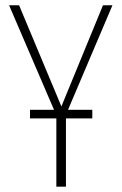

<svg xmlns="http://www.w3.org/2000/svg" viewBox="-20 -702 457 722"><path d="M402.8 -682.1 235.8 -289.1H327.1V-256.8H228V0H191.9V-256.8H92.8V-289.1H183.1L14.2 -682.1H51.8L210.9 -301.8L367.2 -682.1Z"/></svg>

Font: Fira Sans Compressed UltraLight
Style: Regular
Weight: 200
Width: 1
Designer: Carrois Corporate & Edenspiekermann AG
Foundry: Carrois Corporate GbR & Edenspiekermann AG
Version: Version 4.203;PS 004.203;hotconv 1.0.88;makeotf.lib2.5.64775